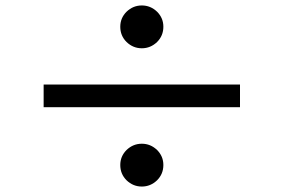

<svg xmlns="http://www.w3.org/2000/svg" viewBox="-20 -729 1040 704"><path d="M444 -686Q468 -709 500 -709Q532 -709 556 -686Q579 -663 579 -631Q579 -598 556 -575Q532 -552 500 -552Q468 -552 444 -575Q421 -598 421 -631Q421 -663 444 -686ZM860 -419V-336H140V-419ZM444 -179Q468 -202 500 -202Q532 -202 556 -179Q579 -156 579 -124Q579 -91 556 -68Q532 -45 500 -45Q468 -45 444 -68Q421 -91 421 -124Q421 -156 444 -179Z"/></svg>

Font: Noto Sans S Chinese Medium
Style: Regular
Weight: 500
Designer: Ryoko NISHIZUKA  (kana & ideographs); Paul D. Hunt (Latin, Greek & Cyrillic); Wenlong ZHANG  (bopomofo); Sandoll Communi
Foundry: Adobe Systems Incorporated
Version: Version 1.000;PS 1;hotconv 1.0.78;makeotf.lib2.5.61930